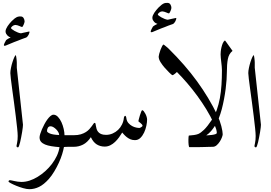

<svg xmlns="http://www.w3.org/2000/svg" viewBox="-20 -1020 1885 1334"><path d="M139.6 -153.3Q139.6 -147.9 138.2 -134.3Q136.7 -120.6 133.8 -103.3Q130.9 -85.9 127.2 -66.9Q123.5 -47.9 119.9 -32.2Q116.2 -16.6 112.3 -6.3Q108.4 3.9 105.5 3.9Q94.7 3.9 94.7 -6.3Q94.7 -9.8 98.9 -28.1Q103 -46.4 103 -75.2Q103 -93.3 99.1 -130.1Q95.2 -167 89.6 -212.6Q84 -258.3 77.4 -307.4Q70.8 -356.4 64.9 -398.9Q59.1 -441.4 55.4 -472.4Q51.8 -503.4 51.8 -512.2Q51.8 -526.9 56.2 -548.1Q60.5 -569.3 66.7 -588.6Q72.8 -607.9 79.3 -622.1Q85.9 -636.2 89.4 -637.2Q90.8 -635.3 92 -628.9Q93.3 -622.6 94.2 -614.7Q95.2 -606.9 95.9 -598.9Q96.7 -590.8 96.7 -585.9V-549.3ZM185.1 -797.9Q185.1 -795.9 183.3 -790Q181.6 -784.2 178.5 -778.1Q175.3 -772 170.4 -766.1Q165.5 -760.3 159.7 -758.3Q155.8 -756.8 147.7 -754.2Q139.6 -751.5 128.9 -747.3Q118.2 -743.2 105.2 -737.8Q92.3 -732.4 79.1 -728Q47.4 -715.8 32.5 -708.7Q17.6 -701.7 12.2 -701.7Q6.8 -701.7 6.8 -707Q6.8 -709.5 8.8 -714.4Q10.7 -719.2 13.4 -724.4Q16.1 -729.5 18.8 -734.4Q21.5 -739.3 22.5 -741.2Q24.4 -743.2 28.6 -745.8Q32.7 -748.5 37.6 -751.5Q42.5 -754.4 47.1 -756.3Q51.8 -758.3 54.2 -759.8Q48.8 -761.2 42.7 -764.6Q36.6 -768.1 31.5 -773.4Q26.4 -778.8 22.5 -785.9Q18.6 -793 18.6 -802.2Q18.6 -810.1 22.5 -819.3Q26.4 -828.6 32.5 -837.9Q38.6 -847.2 46.1 -856.2Q53.7 -865.2 61 -873Q73.2 -885.3 82.3 -892.1Q91.3 -898.9 98.1 -901.9Q105 -904.8 110.8 -905.3Q116.7 -905.8 123 -905.8Q137.2 -905.8 144 -894.5Q150.9 -883.3 150.9 -870.6Q150.9 -867.2 148.9 -860.8Q147 -854.5 144 -847.9Q141.1 -841.3 138.2 -836.9Q135.3 -832.5 133.3 -832.5Q130.9 -832.5 125.7 -834.7Q120.6 -836.9 114 -839.6Q107.4 -842.3 100.3 -844.5Q93.3 -846.7 87.4 -846.7Q76.7 -846.7 66.7 -838.9Q56.6 -831.1 56.6 -824.2Q56.6 -822.3 63.7 -816.7Q70.8 -811 81.5 -804.9Q92.3 -798.8 104.2 -794.2Q116.2 -789.6 125.5 -788.6Q133.3 -790.5 142.3 -792.5Q151.4 -794.4 159.4 -796.1Q167.5 -797.9 173.3 -799.1Q179.2 -800.3 181.2 -800.8Q182.6 -800.8 183.8 -800.5Q185.1 -800.3 185.1 -797.9Z M485.4 0H460Q452.6 0 446.5 0.2Q440.4 0.5 435.5 0.5Q429.7 1 424.3 1.5Q420.4 23.4 411.6 52Q402.8 80.6 388.9 110.8Q375 141.1 357.2 170.9Q339.4 200.7 318.8 224.1Q284.7 262.2 251.7 278.3Q218.8 294.4 184.1 294.4Q165.5 294.4 140.4 287.1Q115.2 279.8 92.5 270.5Q69.8 261.2 54.4 252.7Q39.1 244.1 39.1 241.7Q39.1 237.8 41.7 234.9Q44.4 231.9 49.3 231.9Q53.7 231.9 61.8 233.9Q69.8 235.8 80.6 238Q91.3 240.2 103.5 242.2Q115.7 244.1 128.9 244.1Q156.7 244.1 185.3 234.9Q213.9 225.6 241.5 208.7Q269 191.9 294.2 169.4Q319.3 147 340.1 119.9Q360.8 92.8 374.8 63.2Q388.7 33.7 393.6 2.4Q362.8 0 337.2 -4.2Q311.5 -8.3 293.2 -15.9Q274.9 -23.4 264.9 -35.2Q254.9 -46.9 254.9 -65.9Q254.9 -74.2 259.5 -89.4Q264.2 -104.5 271.5 -121.8Q278.8 -139.2 288.6 -157.2Q298.3 -175.3 308.8 -189.7Q319.3 -204.1 330.3 -213.6Q341.3 -223.1 351.6 -223.1Q368.2 -223.1 382.6 -208Q397 -192.9 407 -170.9Q417 -148.9 422.6 -124Q428.2 -99.1 428.2 -80.6H485.4Q497.6 -80.6 504.6 -76.9Q511.7 -73.2 515.1 -67.9Q518.6 -62.5 519.5 -55.4Q520.5 -48.3 520.5 -40.5Q520.5 -32.7 519.5 -25.6Q518.6 -18.6 515.1 -12.9Q511.7 -7.3 504.6 -3.7Q497.6 0 485.4 0ZM391.1 -82Q391.1 -90.8 385.3 -101.6Q379.4 -112.3 370.4 -121.3Q361.3 -130.4 351.1 -136.5Q340.8 -142.6 331.5 -142.6Q318.8 -142.6 312.7 -132.6Q306.6 -122.6 306.6 -109.4Q306.6 -100.6 327.6 -92Q348.6 -83.5 391.1 -82Z M1002 -189.9Q1002 -170.4 996.8 -145.8Q991.7 -121.1 981.2 -98.9Q970.7 -76.7 955.1 -61.5Q939.5 -46.4 917.5 -46.4Q899.4 -46.4 885.5 -52.5Q871.6 -58.6 860.6 -67.4Q849.6 -76.2 842 -84.7Q834.5 -93.3 829.1 -99.1Q819.3 -82.5 806.9 -65.4Q794.4 -48.3 779.3 -33.9Q764.2 -19.5 746.1 -10.5Q728 -1.5 707.5 -1.5Q676.8 -1.5 652.3 -16.6Q627.9 -31.7 611.3 -66.9Q586.9 -30.3 556.6 -15.1Q526.4 0 492.7 0H468.8Q456.5 0 449.5 -3.7Q442.4 -7.3 439 -12.9Q435.5 -18.6 434.6 -25.6Q433.6 -32.7 433.6 -40.5Q433.6 -48.3 434.6 -55.4Q435.5 -62.5 439 -67.9Q442.4 -73.2 449.5 -76.9Q456.5 -80.6 468.8 -80.6H492.7Q521 -80.6 541.7 -86.9Q562.5 -93.3 577.1 -102.8Q591.8 -112.3 601.6 -123.5Q611.3 -134.8 618.2 -144Q625 -153.3 629.4 -159.9Q633.8 -166.5 637.7 -166.5Q642.1 -166.5 643.6 -160.2Q645 -153.8 646.5 -144.5Q647.9 -135.3 650.9 -124.8Q653.8 -114.3 661.1 -104.7Q668.5 -95.2 681.6 -89.1Q694.8 -83 716.8 -83Q740.7 -83 762.5 -92.5Q784.2 -102.1 800.5 -117.7Q816.9 -133.3 827.6 -155Q838.4 -176.8 840.8 -201.7Q841.3 -207 844.2 -211.2Q847.2 -215.3 850.6 -215.3Q852.1 -215.3 854.5 -211.4Q856.9 -207.5 857.9 -199.2Q860.4 -178.7 871.8 -165.5Q883.3 -152.3 897.5 -144.5Q911.6 -136.7 925.8 -133.8Q939.9 -130.9 949.2 -130.9Q950.7 -130.9 954.1 -132.6Q957.5 -134.3 960.9 -136.5Q964.4 -138.7 967.3 -141.1Q970.2 -143.6 970.2 -146.5Q970.2 -150.9 965.8 -156Q961.4 -161.1 955.8 -165.5Q950.2 -169.9 945.8 -173.3Q941.4 -176.8 941.4 -177.7Q941.4 -179.7 944.6 -191.9Q947.8 -204.1 951.9 -218Q956.1 -231.9 960.7 -243.2Q965.3 -254.4 967.8 -254.4Q973.1 -254.4 979 -247.1Q984.9 -239.7 990.2 -229.5Q995.6 -219.2 998.8 -208.3Q1002 -197.3 1002 -189.9Z M1527.3 -86.9Q1527.3 -80.6 1522.2 -66.4Q1517.1 -52.2 1507.8 -37.4Q1498.5 -22.5 1485.8 -11.2Q1473.1 0 1458.5 0Q1443.8 0.5 1430.2 0.5Q1418.5 1 1406.2 1.2Q1394 1.5 1386.2 1.5Q1372.6 1.5 1366 -11.2Q1359.4 -23.9 1359.4 -39.6Q1359.4 -53.7 1365 -65.4Q1370.6 -77.1 1382.8 -78.6Q1400.4 -78.6 1418.7 -79.6Q1437 -80.6 1452.1 -82.5Q1467.3 -84.5 1476.8 -87.9Q1486.3 -91.3 1486.3 -96.7Q1486.3 -107.4 1482.2 -121.8Q1478 -136.2 1464.8 -164.6Q1443.4 -211.4 1414.1 -259.5Q1384.8 -307.6 1351.3 -353.3Q1317.9 -398.9 1281.5 -441.4Q1245.1 -483.9 1209 -520Q1207.5 -518.1 1203.4 -514.2Q1199.2 -510.3 1194.3 -506.8Q1189.5 -503.4 1185.3 -500.5Q1181.2 -497.6 1180.2 -497.6Q1176.8 -497.6 1169.9 -502.9Q1163.1 -508.3 1155 -516.8Q1147 -525.4 1138.4 -534.4Q1129.9 -543.5 1123.5 -550.3Q1108.9 -566.9 1095.7 -587.6Q1082.5 -608.4 1082.5 -627Q1082.5 -632.3 1086.2 -646.2Q1089.8 -660.2 1095.2 -674.3Q1100.6 -688.5 1106.4 -699.5Q1112.3 -710.4 1116.7 -710.4Q1117.2 -710.4 1122.1 -706.8Q1127 -703.1 1132.8 -698.2Q1138.7 -693.4 1144.3 -688.7Q1149.9 -684.1 1152.3 -681.2Q1266.6 -568.4 1349.4 -454.6Q1432.1 -340.8 1490.7 -219.2Q1499 -201.2 1506.1 -181.4Q1513.2 -161.6 1517.8 -143.6Q1522.5 -125.5 1524.9 -110.4Q1527.3 -95.2 1527.3 -86.9ZM1205.1 -892.1Q1205.1 -890.1 1203.4 -884.3Q1201.7 -878.4 1198.5 -872.3Q1195.3 -866.2 1190.4 -860.4Q1185.5 -854.5 1179.7 -852.5Q1175.8 -851.1 1167.7 -848.4Q1159.7 -845.7 1148.9 -841.6Q1138.2 -837.4 1125.2 -832Q1112.3 -826.7 1099.1 -822.3Q1067.4 -810.1 1052.5 -803Q1037.6 -795.9 1032.2 -795.9Q1026.9 -795.9 1026.9 -801.3Q1026.9 -803.7 1028.8 -808.6Q1030.8 -813.5 1033.4 -818.6Q1036.1 -823.7 1038.8 -828.6Q1041.5 -833.5 1042.5 -835.4Q1044.4 -837.4 1048.6 -840.1Q1052.7 -842.8 1057.6 -845.7Q1062.5 -848.6 1067.1 -850.6Q1071.8 -852.5 1074.2 -854Q1068.8 -855.5 1062.7 -858.9Q1056.6 -862.3 1051.5 -867.7Q1046.4 -873 1042.5 -880.1Q1038.6 -887.2 1038.6 -896.5Q1038.6 -904.3 1042.5 -913.6Q1046.4 -922.9 1052.5 -932.1Q1058.6 -941.4 1066.2 -950.4Q1073.7 -959.5 1081.1 -967.3Q1093.3 -979.5 1102.3 -986.3Q1111.3 -993.2 1118.2 -996.1Q1125 -999 1130.9 -999.5Q1136.7 -1000 1143.1 -1000Q1157.2 -1000 1164.1 -988.8Q1170.9 -977.5 1170.9 -964.8Q1170.9 -961.4 1168.9 -955.1Q1167 -948.7 1164.1 -942.1Q1161.1 -935.5 1158.2 -931.2Q1155.3 -926.8 1153.3 -926.8Q1150.9 -926.8 1145.8 -929Q1140.6 -931.2 1134 -933.8Q1127.4 -936.5 1120.4 -938.7Q1113.3 -940.9 1107.4 -940.9Q1096.7 -940.9 1086.7 -933.1Q1076.7 -925.3 1076.7 -918.5Q1076.7 -916.5 1083.7 -910.9Q1090.8 -905.3 1101.6 -899.2Q1112.3 -893.1 1124.3 -888.4Q1136.2 -883.8 1145.5 -882.8Q1153.3 -884.8 1162.4 -886.7Q1171.4 -888.7 1179.4 -890.4Q1187.5 -892.1 1193.4 -893.3Q1199.2 -894.5 1201.2 -895Q1202.6 -895 1203.9 -894.8Q1205.1 -894.5 1205.1 -892.1Z M1595.7 -666.5Q1569.8 -646 1563 -609.4Q1556.2 -572.8 1556.2 -517.6Q1556.2 -496.1 1554.2 -466.3Q1552.2 -436.5 1547.9 -402.3Q1543.5 -368.2 1536.6 -331.8Q1529.8 -295.4 1520.8 -261.2Q1511.7 -227.1 1499.8 -197Q1487.8 -167 1473.1 -145Q1462.4 -128.4 1447.3 -110.4Q1432.1 -92.3 1412.6 -79.1Q1422.9 -77.1 1428.5 -65.4Q1434.1 -53.7 1434.1 -38.6Q1434.1 -24.4 1428.7 -12.9Q1423.3 -1.5 1412.6 0.5Q1410.6 1 1395.3 1.5Q1379.9 2 1360.4 2.2Q1340.8 2.4 1322.3 2.4H1295.9Q1293.9 2.4 1292.7 -2.4Q1291.5 -7.3 1290.5 -14.6Q1289.6 -22 1289.3 -31Q1289.1 -40 1289.1 -48.8Q1289.1 -60.5 1290 -68.8Q1291 -77.1 1292 -78.1Q1310.5 -79.6 1327.4 -81.8Q1344.2 -84 1356.9 -88.9Q1374.5 -96.2 1397.5 -118.4Q1420.4 -140.6 1452.1 -187.5Q1472.7 -218.3 1486.1 -256.1Q1499.5 -293.9 1507.6 -337.4Q1515.6 -380.9 1518.8 -429.9Q1522 -479 1522 -531.7Q1522 -544.4 1520.5 -559.3Q1519 -574.2 1517.3 -588.9Q1515.6 -603.5 1514.2 -617.2Q1512.7 -630.9 1512.7 -642.6Q1512.7 -648.4 1513.9 -662.4Q1515.1 -676.3 1518.6 -690.9Q1522 -705.6 1527.8 -719.5Q1533.7 -733.4 1543 -739.3Q1543.5 -739.3 1551.8 -727.8Q1560.1 -716.3 1569.8 -702.6Z M1793 -153.3Q1793 -147.9 1791.5 -134.3Q1790 -120.6 1787.1 -103.3Q1784.2 -85.9 1780.5 -66.9Q1776.9 -47.9 1773.2 -32.2Q1769.5 -16.6 1765.6 -6.3Q1761.7 3.9 1758.8 3.9Q1748 3.9 1748 -6.3Q1748 -9.8 1752.2 -28.1Q1756.3 -46.4 1756.3 -75.2Q1756.3 -93.3 1752.4 -130.1Q1748.5 -167 1742.9 -212.6Q1737.3 -258.3 1730.7 -307.4Q1724.1 -356.4 1718.3 -398.9Q1712.4 -441.4 1708.7 -472.4Q1705.1 -503.4 1705.1 -512.2Q1705.1 -526.9 1709.5 -548.1Q1713.9 -569.3 1720 -588.6Q1726.1 -607.9 1732.7 -622.1Q1739.3 -636.2 1742.7 -637.2Q1744.1 -635.3 1745.4 -628.9Q1746.6 -622.6 1747.6 -614.7Q1748.5 -606.9 1749.3 -598.9Q1750 -590.8 1750 -585.9V-549.3Z"/></svg>

Font: Accordance
Style: Italic
Weight: 400
Italic angle: -11°
Version: Version 1.2 (build January 31, 2020) Miklal Software Solutio